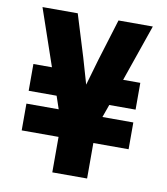

<svg xmlns="http://www.w3.org/2000/svg" viewBox="-79 -760 720 826"><g transform="rotate(10 281.0 -346.5)"><path d="M372 -693H522L436 -445H511V-328H396L376 -272H511V-155H357V0H205V-155H44V-272H185L166 -328H44V-445H125L40 -693H194L250 -511L283 -397L316 -511Z"/></g></svg>

Font: Khand Variable Light
Style: Regular
Weight: 300
Designer: Satya Rajpurohit
Foundry: Indian Type Foundry
Version: Version 3.000